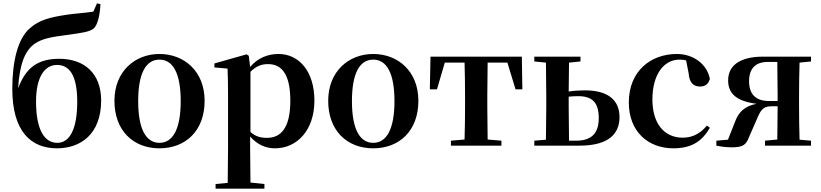

<svg xmlns="http://www.w3.org/2000/svg" viewBox="-20 -877 4941 1156"><path d="M325 -17C250 -17 197 -91 197 -266C197 -420 253 -486 323 -486C397 -486 445 -426 445 -264C445 -98 399 -17 325 -17ZM323 16C465 16 589 -69 589 -272C589 -434 489 -523 337 -523C209 -523 136 -471 89 -345C98 -499 134 -575 189 -614C237 -646 292 -655 395 -668C468 -679 523 -684 548 -709C569 -734 581 -784 585 -852L564 -857L542 -807C494 -799 431 -796 380 -788C283 -773 216 -758 159 -706C89 -646 54 -512 54 -342C54 -85 167 16 323 16Z M940 16C1098 16 1212 -90 1212 -270C1212 -449 1088 -552 940 -552C793 -552 669 -448 669 -270C669 -92 781 16 940 16ZM940 -17C859 -17 812 -100 812 -268C812 -437 859 -518 940 -518C1021 -518 1068 -437 1068 -268C1068 -100 1021 -17 940 -17Z M1636 16C1768 16 1873 -93 1873 -271C1873 -449 1779 -552 1657 -552C1592 -552 1532 -528 1486 -474L1478 -541L1465 -550L1271 -495V-471L1350 -464C1352 -415 1353 -375 1353 -309V14L1351 224L1278 231V259H1572V231L1488 222L1486 13V-55C1530 -5 1581 16 1636 16ZM1488 -445C1527 -483 1559 -491 1594 -491C1677 -491 1728 -429 1728 -270C1728 -104 1669 -47 1588 -47C1549 -47 1519 -55 1488 -82Z M2227 16C2385 16 2499 -90 2499 -270C2499 -449 2375 -552 2227 -552C2080 -552 1956 -448 1956 -270C1956 -92 2068 16 2227 16ZM2227 -17C2146 -17 2099 -100 2099 -268C2099 -437 2146 -518 2227 -518C2308 -518 2355 -437 2355 -268C2355 -100 2308 -17 2227 -17Z M2776 0H2999V-30L2916 -37L2914 -235V-301L2916 -500H3035L3084 -339H3125L3122 -536H2572L2568 -339H2611L2658 -500H2777C2779 -443 2780 -357 2780 -301V-235C2780 -179 2779 -95 2777 -37L2695 -30V0Z M3197 0H3468C3646 0 3710 -72 3710 -172C3710 -270 3646 -333 3502 -333C3471 -333 3437 -331 3404 -326L3406 -500L3475 -507V-536H3197V-507L3267 -500L3269 -301V-235L3267 -36L3197 -30ZM3404 -295C3422 -297 3441 -298 3461 -298C3543 -298 3585 -263 3585 -166C3585 -72 3539 -30 3448 -30H3406C3405 -87 3404 -177 3404 -235Z M4034 16C4141 16 4206 -24 4254 -108L4236 -121C4198 -74 4150 -48 4091 -48C3980 -48 3908 -132 3908 -278C3908 -429 3977 -518 4071 -518C4085 -518 4098 -517 4111 -513L4126 -437C4130 -376 4158 -356 4195 -356C4225 -356 4245 -370 4254 -402C4238 -488 4158 -552 4055 -552C3899 -552 3766 -450 3766 -260C3766 -83 3884 16 4034 16Z M4586 0H4863V-30L4794 -36C4792 -94 4791 -179 4791 -235V-301C4791 -357 4792 -443 4794 -500L4863 -507V-536H4576C4428 -536 4364 -478 4364 -393C4364 -314 4413 -268 4535 -252C4463 -238 4426 -202 4404 -140L4363 -36L4293 -30V0C4328 7 4358 10 4388 10C4454 10 4472 -6 4489 -50L4535 -155C4557 -208 4571 -237 4622 -237H4662L4660 -37L4586 -30ZM4662 -269H4609C4529 -269 4490 -311 4490 -388C4490 -466 4531 -504 4601 -504H4660L4662 -301Z"/></svg>

Font: Noto Serif SC
Style: Bold
Weight: 700
Designer: Ryoko NISHIZUKA 西塚涼子 (kana & ideographs); Frank Grießhammer (Latin, Greek & Cyrillic); Wenlong ZHANG 张文龙 (bopomofo); San
Foundry: Adobe
Version: Version 2.001;hotconv 1.1.0;makeotfexe 2.6.0